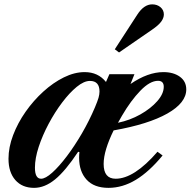

<svg xmlns="http://www.w3.org/2000/svg" viewBox="-20 -874 897 904"><path d="M140.5 10.5Q84.5 10.5 52.2 -26.2Q20 -63 20 -126.5Q20 -180.5 41.8 -237.8Q63.5 -295 100.5 -347.8Q137.5 -400.5 184 -442.8Q230.5 -485 280.8 -509.8Q331 -534.5 378.5 -534.5Q442 -534.5 479 -488L495 -524.5H613L594.5 -478.5Q676 -534.5 749.5 -534.5Q796.5 -534.5 826.8 -512.8Q857 -491 857 -453Q857 -390 768 -339.5Q679 -289 515 -260Q492.5 -214.5 480.2 -174.2Q468 -134 468 -102Q468 -32.5 524.5 -32.5Q611.5 -32.5 721.5 -159.5L745.5 -142Q682.5 -65.5 619.8 -27.5Q557 10.5 491 10.5Q423 10.5 387.8 -28Q352.5 -66.5 352.5 -131Q352.5 -146.5 354 -157.5L348 -159.5Q288 -69 239.2 -29.2Q190.5 10.5 140.5 10.5ZM535.5 -296Q591.5 -307.5 640.8 -335.2Q690 -363 720.5 -397.8Q751 -432.5 751 -465.5Q751 -493.5 724 -493.5Q686 -493.5 641 -447Q596 -400.5 554.5 -329.5ZM173.5 -32.5Q194 -32.5 226 -61.2Q258 -90 294.5 -138.2Q331 -186.5 365.8 -246.2Q400.5 -306 427 -368.5Q439 -397 443.8 -413.2Q448.5 -429.5 448.5 -443Q448.5 -493 403.5 -493Q375.5 -493 341.2 -465Q307 -437 272.5 -391.2Q238 -345.5 209 -291Q180 -236.5 162.2 -182.5Q144.5 -128.5 144.5 -84.5Q144.5 -32.5 173.5 -32.5ZM540.5 -627 520.5 -642 626 -804.5Q657.5 -853.5 696.5 -853.5Q720 -853.5 735.8 -840Q751.5 -826.5 751.5 -806Q751.5 -789.5 739 -772.2Q726.5 -755 695 -733.5Z"/></svg>

Font: Libre Caslon Text SemiBold Italic
Style: Regular
Weight: 600
Italic angle: -22.583°
Designer: Pablo Impallari, Rodrigo Fuenzalida, Katja Schimmel
Foundry: Pablo Impallari, Rodrigo Fuenzalida
Version: Version 2.000